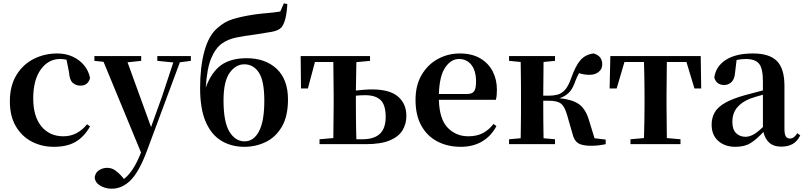

<svg xmlns="http://www.w3.org/2000/svg" viewBox="-20 -877 4891 1168"><path d="M308.1 16.1Q232.9 16.1 172.1 -16.1Q111.3 -48.3 75.7 -109.9Q40 -171.4 40 -259.8Q40 -355 79.8 -420.2Q119.6 -485.4 185.3 -518.6Q251 -551.8 329.1 -551.8Q380.4 -551.8 422.6 -532.2Q464.8 -512.7 492.4 -478.8Q520 -444.8 527.8 -401.9Q515.1 -356 469.2 -356Q441.4 -356 422.1 -373.5Q402.8 -391.1 399.9 -437L384.8 -513.2Q375.5 -516.1 365.5 -517.1Q355.5 -518.1 345.2 -518.1Q274.4 -518.1 228.3 -454.6Q182.1 -391.1 182.1 -277.8Q182.1 -168.5 231.9 -108.2Q281.7 -47.9 365.2 -47.9Q409.2 -47.9 445.3 -66.9Q481.4 -85.9 509.8 -121.1L527.8 -107.9Q492.2 -44.9 440.2 -14.4Q388.2 16.1 308.1 16.1Z M937 -506.8V-536.1H1141.1V-506.8L1074.2 -498L873 43Q825.2 169.9 773.7 220.5Q722.2 271 660.2 271Q621.1 271 589.6 252.4Q558.1 233.9 556.2 201.2Q560.5 171.9 583.3 158Q606 144 631.8 144Q658.2 144 679.2 158.2Q700.2 172.4 719.2 193.8L733.9 211.9Q764.6 188 789.8 148.4Q814.9 108.9 837.9 50.8L609.9 -501L554.2 -506.8V-536.1H838.9V-506.8L755.9 -498L898.9 -104L965.8 -290L1034.2 -497.1Z M1468.3 -17.1Q1523.4 -17.1 1555.7 -78.4Q1587.9 -139.6 1587.9 -264.2Q1587.9 -385.7 1554.7 -435.8Q1521.5 -485.8 1466.3 -485.8Q1413.6 -485.8 1376.7 -433.6Q1339.8 -381.3 1339.8 -266.1Q1339.8 -134.8 1375.7 -75.9Q1411.6 -17.1 1468.3 -17.1ZM1466.3 16.1Q1388.2 16.1 1327.4 -20Q1266.6 -56.2 1231.9 -134.8Q1197.3 -213.4 1197.3 -341.8Q1197.3 -469.7 1223.4 -565.4Q1249.5 -661.1 1302.2 -706.1Q1344.7 -745.1 1397.5 -761Q1450.2 -776.9 1522.9 -788.1Q1561.5 -793.9 1605.2 -797.4Q1648.9 -800.8 1685.1 -807.1L1707 -856.9L1728 -852.1Q1725.1 -800.8 1716.1 -764.2Q1707 -727.5 1690.9 -709Q1672.4 -690.4 1632.6 -683.3Q1592.8 -676.3 1538.1 -668Q1460.9 -658.2 1414.6 -648.2Q1368.2 -638.2 1332 -613.8Q1291 -585 1264.9 -522.7Q1238.8 -460.4 1231.9 -345.2Q1267.1 -439.5 1325.7 -481.2Q1384.3 -522.9 1480 -522.9Q1594.2 -522.9 1663.1 -458.3Q1731.9 -393.6 1731.9 -272Q1731.9 -170.4 1695.1 -106.9Q1658.2 -43.5 1597.7 -13.7Q1537.1 16.1 1466.3 16.1Z M1923.8 0V-29.8L2007.8 -37.1L2009.8 -234.9V-300.8L2007.8 -500H1896L1853 -338.9H1811L1809.1 -536.1H2231V-506.8L2147.9 -499L2145 -326.2Q2170.4 -329.1 2195.1 -331.1Q2219.7 -333 2243.2 -333Q2351.1 -333 2401.6 -289.3Q2452.1 -245.6 2452.1 -171.9Q2452.1 -122.1 2428 -83.3Q2403.8 -44.4 2349.6 -22.2Q2295.4 0 2205.1 0ZM2145 -294.9V-234.9Q2145 -206.1 2145.3 -169.2Q2145.5 -132.3 2146.2 -95.5Q2147 -58.6 2147.9 -29.8H2185.1Q2254.9 -29.8 2290.5 -62.7Q2326.2 -95.7 2326.2 -166Q2326.2 -238.8 2295.2 -268.3Q2264.2 -297.9 2202.1 -297.9Q2171.9 -297.9 2145 -294.9Z M2783.7 16.1Q2702.6 16.1 2640.4 -16.6Q2578.1 -49.3 2543 -112.8Q2507.8 -176.3 2507.8 -269Q2507.8 -358.9 2545.4 -422.1Q2583 -485.4 2644.3 -518.6Q2705.6 -551.8 2776.9 -551.8Q2850.1 -551.8 2900.6 -522.5Q2951.2 -493.2 2977.1 -443.1Q3002.9 -393.1 3002.9 -331.1Q3002.9 -312 3001.5 -297.9Q3000 -283.7 2996.6 -270H2649.9Q2652.8 -152.3 2703.4 -100.1Q2753.9 -47.9 2828.6 -47.9Q2881.8 -47.9 2918.7 -67.9Q2955.6 -87.9 2981.9 -123L3000 -109.9Q2968.3 -49.3 2913.1 -16.6Q2857.9 16.1 2783.7 16.1ZM2649.9 -305.2H2820.8Q2853 -305.2 2864.5 -322.3Q2876 -339.4 2876 -379.9Q2876 -445.8 2847.9 -481.9Q2819.8 -518.1 2772 -518.1Q2723.6 -518.1 2688.5 -466.6Q2653.3 -415 2649.9 -305.2Z M3462.4 -64 3428.7 -181.2Q3413.6 -231.4 3391.1 -247.8Q3368.7 -264.2 3318.4 -264.2H3284.7Q3284.7 -202.6 3285.2 -141.1Q3285.6 -79.6 3286.6 -36.1L3356.4 -29.8V0H3076.7V-29.8L3147.5 -36.1Q3147.9 -64.9 3148.4 -100.6Q3148.9 -136.2 3149.2 -171.6Q3149.4 -207 3149.4 -234.9V-300.8Q3149.4 -329.1 3149.2 -364.5Q3148.9 -399.9 3148.4 -435.5Q3147.9 -471.2 3147.5 -500L3076.7 -506.8V-536.1H3356.4V-506.8L3286.6 -500L3284.7 -294.9H3319.3Q3347.7 -294.9 3371.8 -301.3Q3396 -307.6 3416.5 -329.8Q3437 -352.1 3453.6 -398.9Q3480.5 -476.1 3511 -511Q3541.5 -545.9 3591.3 -551.8Q3643.6 -537.1 3643.6 -485.8Q3643.6 -456.1 3621.3 -439Q3599.1 -421.9 3567.4 -421.9Q3531.2 -421.9 3502.4 -432.1Q3491.7 -414.1 3481.4 -387.2Q3464.4 -335.9 3440.2 -312.7Q3416 -289.6 3383.8 -279.8Q3463.9 -271 3502.4 -242.9Q3541 -214.8 3560.5 -153.8L3596.7 -36.1L3664.6 -27.8V0Q3621.1 9.8 3575.7 9.8Q3521 9.8 3496.6 -6.1Q3472.2 -22 3462.4 -64Z M3896.5 0H3815.4V-29.8L3897.5 -37.1Q3898.9 -80.6 3899.9 -136.7Q3900.9 -192.9 3900.9 -234.9V-300.8Q3900.9 -329.1 3900.4 -364.5Q3899.9 -399.9 3899.2 -435.8Q3898.4 -471.7 3897.5 -500H3778.8L3731.4 -338.9H3688.5L3692.9 -536.1H4242.7L4245.6 -338.9H4204.6L4155.8 -500H4036.6L4034.7 -300.8V-234.9L4036.6 -37.1L4119.6 -29.8V0Z M4731.9 15.1Q4686.5 15.1 4660.2 -8.5Q4633.8 -32.2 4624 -74.2Q4583.5 -30.3 4546.9 -7.1Q4510.3 16.1 4453.1 16.1Q4390.1 16.1 4349.6 -19.5Q4309.1 -55.2 4309.1 -118.2Q4309.1 -161.1 4327.9 -193.6Q4346.7 -226.1 4390.9 -251.2Q4435.1 -276.4 4511.2 -297.9L4621.1 -327.1V-380.9Q4621.1 -461.4 4597.4 -489.7Q4573.7 -518.1 4516.1 -518.1Q4491.2 -518.1 4460.9 -512.2L4452.1 -439Q4449.2 -396.5 4430.4 -378.2Q4411.6 -359.9 4386.2 -359.9Q4337.4 -359.9 4325.2 -405.8Q4335 -473.6 4395.3 -512.7Q4455.6 -551.8 4561 -551.8Q4660.6 -551.8 4706.3 -505.6Q4752 -459.5 4752 -356V-95.2Q4752 -59.6 4760.7 -46.9Q4769.5 -34.2 4786.1 -34.2Q4797.4 -34.2 4807.4 -40.8Q4817.4 -47.4 4831.1 -66.9L4848.1 -53.2Q4830.1 -17.1 4802 -1Q4773.9 15.1 4731.9 15.1ZM4621.1 -104V-300.8Q4598.6 -294.9 4578.4 -288.6Q4558.1 -282.2 4543 -276.9Q4489.7 -255.4 4462.4 -220.7Q4435.1 -186 4435.1 -136.2Q4435.1 -90.3 4457.3 -67.6Q4479.5 -44.9 4516.1 -44.9Q4536.1 -44.9 4560.3 -56.9Q4584.5 -68.8 4621.1 -104Z"/></svg>

Font: Source Han Serif TW
Style: Bold
Weight: 700
Designer: Ryoko NISHIZUKA Ë•øÂ°öÊ∂ºÂ≠ê (kana & ideographs); Frank Grie√ühammer (Latin, Greek & Cyrillic); Wenlong ZHANG Âº†ÊñáÈæô 
Foundry: Adobe
Version: Version 2.003;hotconv 1.1.1;makeotfexe 2.6.0